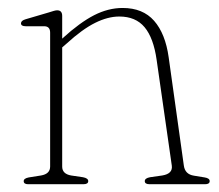

<svg xmlns="http://www.w3.org/2000/svg" viewBox="-20 -474 564 494"><path d="M140 -433V-374.5L141.5 -376Q185.5 -416 222 -434.8Q258.5 -453.5 295.5 -453.5Q347.5 -453.5 376.5 -420.5Q405.5 -387.5 414 -326.5L453 -48Q456 -25.5 479 -22L506.5 -17.5Q519.5 -15.5 519.5 -8Q519.5 0 507.5 0H365Q352.5 0 352.5 -8Q352.5 -15.5 366 -18L397.5 -22.5Q425 -27 422 -48L383 -320Q375 -376.5 352 -404Q329 -431.5 287 -431.5Q257.5 -431.5 224.8 -415.2Q192 -399 151.5 -362L140 -352V-45.5Q140 -26.5 163 -22.5L193.5 -18Q207 -15.5 207 -8Q207 0 194.5 0H52.5Q41 0 41 -8Q41 -15 54 -17.5L85.5 -22.5Q109 -26.5 109 -45.5V-390Q109 -406.5 93.5 -406.5H46Q34 -406.5 34 -414Q34 -421 46 -424.5L105.5 -442Q113 -444.5 118.5 -446Q124 -447.5 127 -447.5Q140 -447.5 140 -433Z"/></svg>

Font: Fraunces 72pt S050 Thin
Style: Regular
Weight: 100
Version: Version 1.000; ttfautohint (v1.8.3)